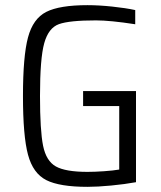

<svg xmlns="http://www.w3.org/2000/svg" viewBox="-20 -716 622 744"><path d="M69 -344Q69 -498 88.5 -571Q108 -644 159.5 -670Q211 -696 319 -696Q363 -696 415 -690.5Q467 -685 504 -677V-622Q407 -637 352 -637Q249 -637 208.5 -622.5Q168 -608 151.5 -549Q135 -490 135 -344Q135 -210 147 -151Q159 -92 196.5 -71Q234 -50 319 -50Q347 -50 383 -52.5Q419 -55 442 -59V-305H302V-363H507V-10Q463 -2 410.5 3Q358 8 319 8Q211 8 159.5 -18Q108 -44 88.5 -116.5Q69 -189 69 -344Z"/></svg>

Font: Saira Semi Condensed Light
Style: Regular
Weight: 300
Width: 4
Designer: Hector Gatti with collaboration of the Omnibus-Type team
Foundry: Omnibus-Type
Version: Version 1.001; ttfautohint (v1.8)